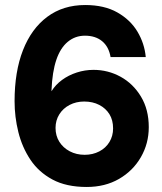

<svg xmlns="http://www.w3.org/2000/svg" viewBox="-20 -732 645 764"><path d="M325 12Q244 12 189 -17.5Q134 -47 101 -96.5Q68 -146 53 -206.5Q38 -267 38 -329Q38 -447 71.5 -532.5Q105 -618 168 -665Q231 -712 319 -712Q395 -712 447 -682.5Q499 -653 527 -606Q555 -559 560 -505H420Q413 -546 386.5 -568Q360 -590 318 -590Q279 -590 249.5 -565.5Q220 -541 204 -493.5Q188 -446 185 -374Q185 -373 185 -372Q185 -371 185 -369Q201 -395 227 -414Q253 -433 285.5 -443.5Q318 -454 352 -454Q410 -454 460 -426.5Q510 -399 541 -347.5Q572 -296 572 -226Q572 -161 540.5 -106.5Q509 -52 453.5 -20Q398 12 325 12ZM317 -116Q349 -116 375 -129.5Q401 -143 415.5 -167Q430 -191 430 -221Q430 -254 415.5 -277.5Q401 -301 375 -314.5Q349 -328 315 -328Q283 -328 257 -314.5Q231 -301 216 -277Q201 -253 201 -223Q201 -192 216 -168Q231 -144 257.5 -130Q284 -116 317 -116Z"/></svg>

Font: DM Sans 9pt 36pt Black
Style: Regular
Weight: 900
Version: Version 4.004;gftools[0.9.30]